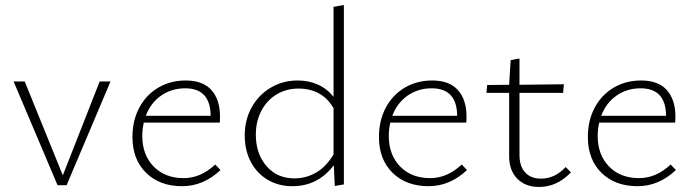

<svg xmlns="http://www.w3.org/2000/svg" viewBox="-20 -734 2747 761"><path d="M418 -411 244 0H208L34 -411H78L229 -39L375 -411Z M854 -60Q786 4 702 4Q613 4 559 -49Q505 -102 505 -191Q505 -257 532.5 -308Q560 -359 608 -387Q656 -415 716 -415Q784 -415 818 -377Q852 -339 852 -272Q852 -256 851 -248H550Q544 -223 544 -195Q544 -120 589 -74Q634 -28 708 -28Q776 -28 833 -82ZM558 -275H815Q814 -384 714 -384Q660 -384 618.5 -355Q577 -326 558 -275Z M1343 -714V-3L1307 3L1303 -79Q1240 4 1139 4Q1083 4 1040 -22Q997 -48 973.5 -93.5Q950 -139 950 -197Q950 -259 977.5 -308.5Q1005 -358 1053 -386.5Q1101 -415 1160 -415Q1204 -415 1240.5 -398.5Q1277 -382 1302 -350V-707ZM1302 -122V-305Q1280 -344 1244.5 -363.5Q1209 -383 1164 -383Q1115 -383 1076.5 -360Q1038 -337 1016 -295Q994 -253 994 -200Q994 -125 1036 -76Q1078 -27 1147 -27Q1193 -27 1233 -50Q1273 -73 1302 -122Z M1831 -60Q1763 4 1679 4Q1590 4 1536 -49Q1482 -102 1482 -191Q1482 -257 1509.5 -308Q1537 -359 1585 -387Q1633 -415 1693 -415Q1761 -415 1795 -377Q1829 -339 1829 -272Q1829 -256 1828 -248H1527Q1521 -223 1521 -195Q1521 -120 1566 -74Q1611 -28 1685 -28Q1753 -28 1810 -82ZM1535 -275H1792Q1791 -384 1691 -384Q1637 -384 1595.5 -355Q1554 -326 1535 -275Z M2243 -51Q2188 7 2117 7Q2062 7 2030 -26Q1998 -59 1998 -114V-366H1908L1911 -397L1998 -398L2004 -496L2039 -502V-398L2215 -400L2212 -366H2039V-120Q2039 -75 2061.5 -50.5Q2084 -26 2124 -26Q2180 -26 2222 -72Z M2659 -60Q2591 4 2507 4Q2418 4 2364 -49Q2310 -102 2310 -191Q2310 -257 2337.5 -308Q2365 -359 2413 -387Q2461 -415 2521 -415Q2589 -415 2623 -377Q2657 -339 2657 -272Q2657 -256 2656 -248H2355Q2349 -223 2349 -195Q2349 -120 2394 -74Q2439 -28 2513 -28Q2581 -28 2638 -82ZM2363 -275H2620Q2619 -384 2519 -384Q2465 -384 2423.5 -355Q2382 -326 2363 -275Z"/></svg>

Font: Ysabeau Light
Style: Regular
Weight: 300
Designer: Christian Thalmann (Catharsis Fonts)
Version: Version 0.003